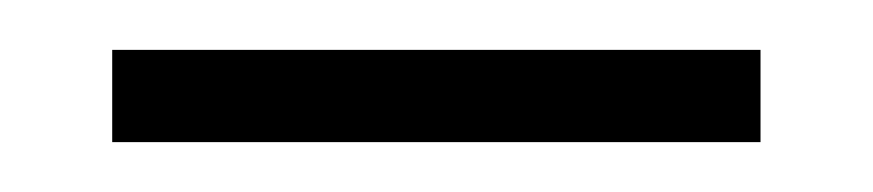

<svg xmlns="http://www.w3.org/2000/svg" viewBox="-20 -311 350 77"><path d="M25 -254V-291H285V-254Z"/></svg>

Font: Noto Serif Kannada ExtraLight
Style: Regular
Weight: 250
Version: Version 2.003